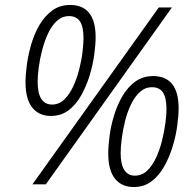

<svg xmlns="http://www.w3.org/2000/svg" viewBox="-20 -744 785 775"><path d="M111 0 621 -714H674L165 0ZM185 -276Q137 -276 110 -310Q83 -344 83 -412Q83 -443 88.5 -483.5Q94 -524 106.5 -566.5Q119 -609 140 -644.5Q161 -680 191.5 -702Q222 -724 263 -724Q314 -724 340 -691.5Q366 -659 366 -594Q366 -565 360.5 -524Q355 -483 342 -440Q329 -397 308 -359.5Q287 -322 257 -299Q227 -276 185 -276ZM190 -322Q218 -322 239 -342Q260 -362 275 -394Q290 -426 299.5 -463Q309 -500 313 -533.5Q317 -567 317 -590Q317 -637 302.5 -658Q288 -679 259 -679Q231 -679 210 -660Q189 -641 174.5 -610Q160 -579 150.5 -543Q141 -507 136.5 -473Q132 -439 132 -414Q132 -367 147 -344.5Q162 -322 190 -322ZM520 11Q471 11 444 -23Q417 -57 417 -124Q417 -156 422.5 -197Q428 -238 441 -280Q454 -322 475 -357.5Q496 -393 526.5 -415Q557 -437 598 -437Q649 -437 675 -404.5Q701 -372 701 -307Q701 -278 695.5 -237Q690 -196 677 -153Q664 -110 643 -72.5Q622 -35 591.5 -12Q561 11 520 11ZM524 -35Q553 -35 574 -55Q595 -75 610 -107.5Q625 -140 634 -176.5Q643 -213 647.5 -246.5Q652 -280 652 -303Q652 -350 637.5 -371Q623 -392 594 -392Q566 -392 545 -373Q524 -354 509 -323Q494 -292 485 -256Q476 -220 471.5 -185.5Q467 -151 467 -126Q467 -80 482 -57.5Q497 -35 524 -35Z"/></svg>

Font: Noto Sans Display Light
Style: Italic
Weight: 300
Italic angle: -12°
Designer: Monotype Design Team
Foundry: Monotype Imaging Inc.
Version: Version 2.003